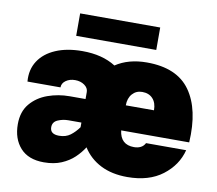

<svg xmlns="http://www.w3.org/2000/svg" viewBox="-81 -834 1056 934"><g transform="rotate(10 447.0 -367.0)"><path d="M636.7 -738.8V-627.9H241.2V-738.8ZM36.1 -155.8Q36.1 -217.8 68.8 -256.8Q101.6 -295.9 153.3 -314.5Q205.1 -333 261.7 -333H339.4V-367.7Q339.4 -387.7 320.1 -401.4Q300.8 -415 273.9 -415Q247.1 -415 228.3 -401.6Q209.5 -388.2 209.5 -367.7H46.4Q41.5 -426.3 69.6 -469.5Q97.7 -512.7 153.1 -536.4Q208.5 -560.1 284.7 -560.1Q383.3 -560.1 449.2 -518.1Q512.2 -560.1 603 -560.1Q752 -560.1 817.1 -468.5Q882.3 -377 872.6 -212.9H536.6Q544.9 -143.6 611.8 -143.6Q630.4 -143.6 644.5 -150.6Q658.7 -157.7 666.5 -172.9H864.7Q845.2 -96.7 778.3 -45.7Q711.4 5.4 604.5 5.4Q528.3 5.4 472.9 -22.7Q417.5 -50.8 384.8 -102.5Q367.7 -75.2 341.8 -50.5Q315.9 -25.9 279.1 -10.3Q242.2 5.4 192.4 5.4Q115.7 5.4 75.9 -39.1Q36.1 -83.5 36.1 -155.8ZM537.6 -336.9H676.8Q676.8 -373.5 657.7 -394.3Q638.7 -415 605.5 -415Q575.7 -415 556.6 -393.6Q537.6 -372.1 537.6 -336.9ZM243.2 -134.8Q276.4 -134.8 298.8 -151.6Q321.3 -168.5 339.4 -193.8V-216.8H274.9Q248 -216.8 223.4 -206.1Q198.7 -195.3 198.7 -169.4Q198.7 -134.8 243.2 -134.8Z"/></g></svg>

Font: Estedad-FD Black
Style: Regular
Weight: 900
Designer: Amin Abedi
Version: Version 7.3